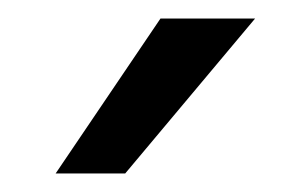

<svg xmlns="http://www.w3.org/2000/svg" viewBox="-20 -777 310 207"><path d="M115 -590H40L153 -757H255Z"/></svg>

Font: Mplus 1p
Style: Regular
Weight: 400
Version: Version 1.061